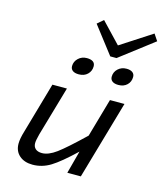

<svg xmlns="http://www.w3.org/2000/svg" viewBox="-130 -995 935 1099"><g transform="rotate(15 337.0 -446.0)"><path d="M452 0H372L408 -135Q323 -54 273 -23.5Q223 7 167 7Q118 7 88.5 -19Q59 -45 59 -89Q59 -104 62.5 -123Q66 -142 74 -168L159 -465H245L160 -171Q155 -151 152.5 -138.5Q150 -126 150 -116Q150 -95 163.5 -83Q177 -71 202 -71Q240 -71 287 -105.5Q334 -140 435 -237L500 -465H586ZM437 -707 313 -868 349 -899 463 -779 648 -899 674 -860 474 -707ZM360 -627Q360 -599 340.5 -580Q321 -561 289 -561Q265 -561 252.5 -570.5Q240 -580 240 -597Q240 -624 260.5 -643.5Q281 -663 311 -663Q335 -663 347.5 -654Q360 -645 360 -627ZM594 -627Q594 -598 574.5 -579.5Q555 -561 524 -561Q500 -561 487.5 -570.5Q475 -580 475 -597Q475 -625 495.5 -644Q516 -663 546 -663Q569 -663 581.5 -653.5Q594 -644 594 -627Z"/></g></svg>

Font: Intel One Mono
Style: Italic
Weight: 400
Italic angle: -16°
Monospace: yes
Designer: Fred Shallcrass
Foundry: Frere-Jones Type LLC
Version: Version 1.400;hotconv 1.1.0;makeotfexe 2.6.0;FJTRelease1.4